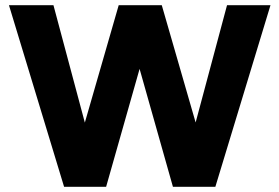

<svg xmlns="http://www.w3.org/2000/svg" viewBox="-20 -720 1077 740"><path d="M227 0 14.5 -700H186L307 -247.5L437.5 -700H603.5L734 -248L855 -700H1022.5L810 0H646.5L518 -454.5L389 0Z"/></svg>

Font: Geologica
Style: Bold
Weight: 700
Designer: Sindre Bremnes, Frode Helland
Foundry: Monokrom Skriftforlag AS
Version: Version 1.010; ttfautohint (v1.8.4.7-5d5b);gftools[0.9.28]